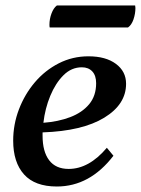

<svg xmlns="http://www.w3.org/2000/svg" viewBox="-20 -667 513 699"><path d="M187 12Q107 12 67.5 -32Q28 -76 28 -155Q28 -214 49 -269Q70 -324 107 -367.5Q144 -411 194 -436.5Q244 -462 302 -462Q365 -462 402 -434.5Q439 -407 439 -362Q439 -287 359.5 -238.5Q280 -190 135 -185Q135 -179 135 -173Q135 -115 159 -83.5Q183 -52 230 -52Q304 -52 369 -129L393 -100Q307 12 187 12ZM278 -422Q240 -422 211 -393Q182 -364 163 -318Q144 -272 138 -220Q192 -224 235.5 -240.5Q279 -257 304.5 -287.5Q330 -318 330 -364Q330 -392 316 -407Q302 -422 278 -422ZM446 -567H161Q160 -570 160 -577Q160 -598 167.5 -618Q175 -638 187 -647H472Q472 -645 472.5 -643Q473 -641 473 -638Q473 -617 466 -596.5Q459 -576 446 -567Z"/></svg>

Font: Petrona SemiBold
Style: Italic
Weight: 600
Italic angle: -9°
Designer: Ringo R. Seeber
Foundry: Ringo R. Seeber
Version: Version 2.001; ttfautohint (v1.8.3)